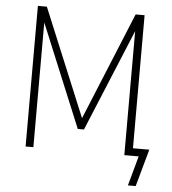

<svg xmlns="http://www.w3.org/2000/svg" viewBox="-57 -757 859 959"><g transform="rotate(5 372.0 -278.0)"><path d="M620 149 661 0H589V-629H592L377 -110H346L131 -630H133V0H94V-705H139L366 -157H359L584 -705H629V-38H711L659 149Z"/></g></svg>

Font: Nunito Sans 10pt Condensed ExtraLight
Style: Regular
Weight: 250
Width: 3
Designer: Vernon Adams
Foundry: Vernon Adams
Version: Version 3.101;gftools[0.9.27]